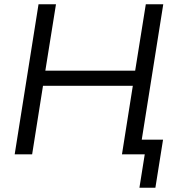

<svg xmlns="http://www.w3.org/2000/svg" viewBox="-20 -725 841 902"><path d="M635 157 660 0H556L568 -69H746L710 157ZM49 0 161 -705H243L193 -393H615L665 -705H747L635 0H553L604 -322H182L131 0Z"/></svg>

Font: Nunito Sans 12pt
Style: Italic
Weight: 400
Italic angle: -9°
Designer: Vernon Adams
Foundry: Vernon Adams
Version: Version 3.101;gftools[0.9.27]